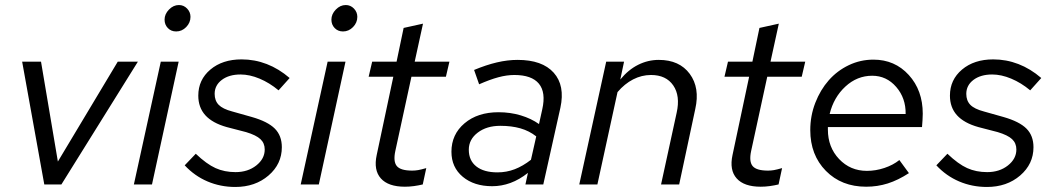

<svg xmlns="http://www.w3.org/2000/svg" viewBox="-20 -733 4181 763"><path d="M156 0 68 -488H143L210 -91L448 -488H528L224 0Z M680 -608Q660 -608 647 -621.5Q634 -635 634 -655Q634 -677 651.5 -695Q669 -713 691 -713Q710 -713 723.5 -699Q737 -685 737 -666Q737 -643 720 -625.5Q703 -608 680 -608ZM690 -488 584 0H512L619 -488Z M714 -76 758 -122Q801 -81 836.5 -65Q872 -49 916 -49Q965 -49 998.5 -75.5Q1032 -102 1032 -139Q1032 -164 1015 -180Q998 -196 958 -208L881 -228Q824 -244 796 -275Q768 -306 768 -353Q768 -416 816 -456.5Q864 -497 940 -497Q992 -497 1040 -478.5Q1088 -460 1131 -423L1087 -374Q1051 -404 1011.5 -420.5Q972 -437 936 -437Q890 -437 861.5 -415.5Q833 -394 833 -360Q833 -333 849 -316.5Q865 -300 903 -290L981 -268Q1044 -250 1072 -222Q1100 -194 1100 -148Q1100 -81 1047 -35.5Q994 10 915 10Q856 10 804.5 -12Q753 -34 714 -76Z M1343 -608Q1323 -608 1310 -621.5Q1297 -635 1297 -655Q1297 -677 1314.5 -695Q1332 -713 1354 -713Q1373 -713 1386.5 -699Q1400 -685 1400 -666Q1400 -643 1383 -625.5Q1366 -608 1343 -608ZM1353 -488 1247 0H1175L1282 -488Z M1477 -117 1543 -428H1445L1459 -488H1556L1584 -622L1661 -639L1628 -488H1766L1752 -428H1615L1551 -133Q1542 -91 1557 -73Q1572 -55 1618 -55Q1630 -55 1641.5 -57Q1653 -59 1674 -65L1660 0Q1643 4 1625 6.5Q1607 9 1589 9Q1523 9 1493.5 -24Q1464 -57 1477 -117Z M1936 7Q1864 7 1819 -30.5Q1774 -68 1774 -130Q1774 -199 1826 -243Q1878 -287 1961 -287Q2008 -287 2049.5 -274.5Q2091 -262 2122 -240L2135 -299Q2150 -366 2121.5 -400.5Q2093 -435 2024 -435Q1994 -435 1960.5 -426Q1927 -417 1884 -398L1864 -455Q1912 -475 1954.5 -485Q1997 -495 2037 -495Q2135 -495 2180.5 -444Q2226 -393 2207 -305L2139 0H2068L2078 -46Q2044 -19 2008.5 -6Q1973 7 1936 7ZM1843 -138Q1843 -95 1873 -71.5Q1903 -48 1957 -48Q1993 -48 2025.5 -60.5Q2058 -73 2090 -98L2111 -191Q2083 -213 2048 -223Q2013 -233 1968 -233Q1914 -233 1878.5 -206Q1843 -179 1843 -138Z M2282 0 2389 -488H2460L2445 -417Q2477 -456 2516 -475.5Q2555 -495 2598 -495Q2680 -495 2721 -439.5Q2762 -384 2743 -300L2679 0H2607L2669 -285Q2684 -352 2655.5 -393.5Q2627 -435 2567 -435Q2530 -435 2496 -417.5Q2462 -400 2434 -367L2354 0Z M2891 -117 2957 -428H2859L2873 -488H2970L2998 -622L3075 -639L3042 -488H3180L3166 -428H3029L2965 -133Q2956 -91 2971 -73Q2986 -55 3032 -55Q3044 -55 3055.5 -57Q3067 -59 3088 -65L3074 0Q3057 4 3039 6.5Q3021 9 3003 9Q2937 9 2907.5 -24Q2878 -57 2891 -117Z M3592 -45Q3549 -17 3508 -4Q3467 9 3422 9Q3324 9 3262 -54Q3200 -117 3200 -216Q3200 -273 3220 -324.5Q3240 -376 3273.5 -414Q3307 -452 3353 -474Q3399 -496 3451 -496Q3536 -496 3591.5 -435Q3647 -374 3647 -281Q3647 -268 3646 -255Q3645 -242 3644 -228H3270V-218Q3270 -148 3314.5 -101Q3359 -54 3425 -54Q3460 -54 3494.5 -65.5Q3529 -77 3554 -97ZM3446 -432Q3386 -432 3339.5 -389Q3293 -346 3277 -280H3579Q3580 -343 3541.5 -387.5Q3503 -432 3446 -432Z M3701 -76 3745 -122Q3788 -81 3823.5 -65Q3859 -49 3903 -49Q3952 -49 3985.5 -75.5Q4019 -102 4019 -139Q4019 -164 4002 -180Q3985 -196 3945 -208L3868 -228Q3811 -244 3783 -275Q3755 -306 3755 -353Q3755 -416 3803 -456.5Q3851 -497 3927 -497Q3979 -497 4027 -478.5Q4075 -460 4118 -423L4074 -374Q4038 -404 3998.5 -420.5Q3959 -437 3923 -437Q3877 -437 3848.5 -415.5Q3820 -394 3820 -360Q3820 -333 3836 -316.5Q3852 -300 3890 -290L3968 -268Q4031 -250 4059 -222Q4087 -194 4087 -148Q4087 -81 4034 -35.5Q3981 10 3902 10Q3843 10 3791.5 -12Q3740 -34 3701 -76Z"/></svg>

Font: Red Hat Text
Style: Italic
Weight: 400
Italic angle: -12°
Designer: Pentagram / MCKL
Foundry: Pentagram / MCKL
Version: Version 1.005; Red Hat Text Italic